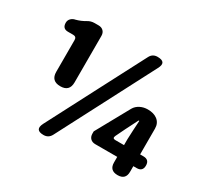

<svg xmlns="http://www.w3.org/2000/svg" viewBox="-158 -966 1246 1188"><g transform="rotate(30 465.0 -372.0)"><path d="M279 14Q213 14 243 -45L413 -372L598 -727Q614 -758 649 -758Q717 -758 685 -699L331 -18Q314 14 279 14ZM800 0Q742 0 742 -57V-97H639H585Q563 -97 550 -110Q537 -123 537 -145V-161L668 -398Q681 -421 707 -434Q731 -446 760 -446Q803 -446 829 -426Q857 -404 857 -365V-181H881Q923 -181 923 -139Q923 -97 881 -97H857V-57Q857 0 800 0ZM680 -181H742V-223L745 -290L749 -358H744L700 -271L667 -203Q657 -181 680 -181ZM218 -299Q152 -299 152 -364V-591Q152 -615 128 -615H91Q51 -615 51 -657Q51 -675 63.5 -687.5Q76 -700 94 -703Q128 -712 158 -730Q180 -744 207 -744H235Q257 -744 270 -731Q283 -718 283 -696V-521V-364Q283 -299 218 -299Z"/></g></svg>

Font: GenSenRounded TW H
Style: Regular
Weight: 900
Version: Version 1.501;PS 1;hotconv 16.6.51;makeotf.lib2.5.65220